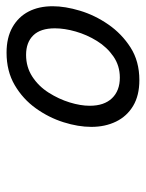

<svg xmlns="http://www.w3.org/2000/svg" viewBox="52 -992 455 600"><g transform="rotate(-90 280.0 -692.5)"><path d="M329 -485Q281 -485 248.5 -504.5Q216 -524 199.5 -558Q183 -592 183 -635Q183 -676 197.5 -722Q212 -768 241 -808.5Q270 -849 313.5 -874.5Q357 -900 415 -900Q462 -900 494.5 -881.5Q527 -863 543.5 -831Q560 -799 560 -756Q560 -717 546 -670.5Q532 -624 503 -582Q474 -540 431 -512.5Q388 -485 329 -485ZM337 -546Q374 -546 403 -566Q432 -586 451.5 -617.5Q471 -649 481 -684Q491 -719 491 -749Q491 -794 469 -816.5Q447 -839 408 -839Q370 -839 340 -819.5Q310 -800 290 -768.5Q270 -737 259.5 -703Q249 -669 249 -640Q249 -595 272.5 -570.5Q296 -546 337 -546Z"/></g></svg>

Font: Playwrite DK Loopet Light
Style: Regular
Weight: 300
Version: Version 1.003